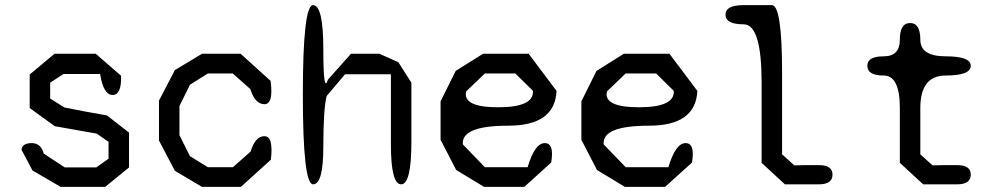

<svg xmlns="http://www.w3.org/2000/svg" viewBox="-20 -720 3890 750"><path d="M104 -161Q140 -161 151 -120L233 -66H356L404 -100V-166L358 -198Q323 -204 282 -211.5Q241 -219 194 -227L96 -298V-429L193 -510H354L453 -424Q455 -349 420 -349Q384 -349 371 -431H228L176 -397V-335L232 -300Q268 -293 309.5 -285Q351 -277 398 -269L484 -202V-66L391 10H217L107 -54L64 -135Q67 -161 104 -161Z M1038 -96 921 10H769L663 -53L601 -171V-327L663 -446L769 -510H920L1037 -404Q1049 -313 1013 -313Q976 -313 958 -372L889 -433H792L722 -389L681 -306V-192L722 -110L792 -67H890L959 -128Q977 -188 1013 -188Q1049 -188 1038 -96Z M1462 -510 1536 -477 1587 -397V-166Q1587 0 1547 0Q1507 0 1507 -156V-430H1328L1256 -345Q1243 -294 1243 -147Q1243 0 1203 0Q1163 0 1163 -350Q1163 -700 1203 -700Q1243 -700 1243 -526Q1243 -351 1261 -409L1351 -510Z M2108 -161Q2146 -161 2133 -85L2028 10H1871L1762 -56L1701 -174V-324L1760 -443L1867 -510H2045L2154 -365Q2148 -229 1965 -229Q1781 -229 1788 -156L1874 -67H2041Q2069 -161 2108 -161ZM1874 -433 1801 -363Q1786 -301 1926 -301Q2066 -301 2062 -365L1993 -433Z M2658 -161Q2696 -161 2683 -85L2578 10H2421L2312 -56L2251 -174V-324L2310 -443L2417 -510H2595L2704 -365Q2698 -229 2515 -229Q2331 -229 2338 -156L2424 -67H2591Q2619 -161 2658 -161ZM2424 -433 2351 -363Q2336 -301 2476 -301Q2616 -301 2612 -365L2543 -433Z M3179 -75Q3232 -75 3232 -38Q3232 0 3179 0H3046L2955 -84V-398Q2955 -625 2885 -625Q2814 -625 2814 -663Q2814 -700 2885 -700H2995Q3035 -700 3035 -435V-117L3083 -74Q3104 -75 3128 -75Q3152 -75 3179 -75Z M3674 -425Q3575 -425 3575 -298V-117L3623 -74Q3644 -75 3668 -75Q3692 -75 3719 -75Q3772 -75 3772 -38Q3772 0 3719 0H3586L3495 -84V-298Q3495 -425 3432 -425Q3368 -425 3368 -463Q3368 -500 3432 -500Q3495 -500 3495 -565Q3495 -630 3535 -630Q3575 -630 3575 -565Q3575 -500 3674 -500Q3772 -500 3772 -463Q3772 -425 3674 -425Z"/></svg>

Font: Syne Mono
Style: Regular
Weight: 400
Monospace: yes
Designer: Lucas Descroix
Foundry: Bonjour Monde
Version: Version 2.000; ttfautohint (v1.8.3)